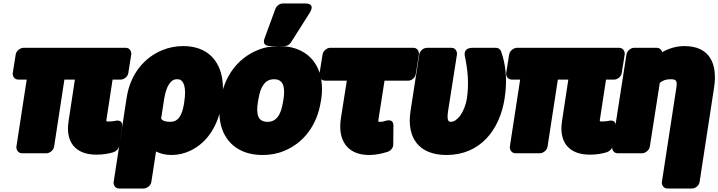

<svg xmlns="http://www.w3.org/2000/svg" viewBox="-20 -840 4116 1100"><path d="M591 -162 625 -384H672C688 -384 711 -398 715 -421L732 -528C734 -544 724 -566 701 -566H114C98 -566 74 -551 70 -528L53 -421C51 -405 62 -384 85 -384H133L74 0C72 16 83 38 106 38H247C263 38 286 23 290 0L349 -384H409L373 -147C354 -27 411 46 532 46C570 46 601 41 630 32C645 27 660 13 663 -4L679 -111C687 -161 641 -148 637 -147C632 -146 618 -144 605 -144C587 -144 588 -144 591 -162Z M963 48C1001 48 1038 39 1071 23C1172 -25 1232 -127 1251 -250L1252 -260C1259 -304 1259 -345 1254 -383C1239 -491 1170 -576 1029 -576C988 -576 948 -568 911 -553C806 -511 726 -414 706 -282L631 203C629 219 639 240 662 240H803C819 240 843 226 847 203L874 28C898 40 927 48 963 48ZM955 -142C925 -142 911 -149 903 -160L920 -270C932 -347 958 -386 993 -386C1006 -386 1012 -384 1017 -380C1038 -365 1046 -324 1036 -260L1035 -250C1023 -174 999 -142 955 -142Z M1244 -269 1242 -259C1235 -217 1235 -178 1242 -140C1262 -32 1343 48 1484 48C1528 48 1569 41 1609 24C1719 -21 1797 -122 1818 -259L1820 -269C1827 -312 1826 -351 1820 -388C1800 -496 1720 -576 1579 -576C1535 -576 1494 -569 1454 -552C1345 -507 1265 -406 1244 -269ZM1604 -269 1602 -259C1590 -179 1562 -142 1513 -142C1461 -142 1445 -178 1458 -259L1460 -269C1472 -348 1501 -386 1550 -386C1600 -386 1616 -348 1604 -269ZM1600 -820C1583 -820 1565 -807 1558 -790L1496 -621C1480 -579 1516 -576 1526 -576H1610C1624 -576 1639 -584 1647 -597L1754 -766C1791 -825 1728 -820 1728 -820Z M2095 48C2138 48 2170 39 2200 30C2217 25 2233 8 2233 -11L2234 -118C2235 -160 2200 -151 2190 -148C2173 -143 2173 -142 2153 -142C2151 -142 2150 -143 2148 -143C2147 -146 2148 -151 2149 -160L2183 -378H2320C2336 -378 2358 -392 2362 -415L2380 -528C2382 -544 2372 -566 2349 -566H1871C1855 -566 1832 -551 1828 -528L1810 -415C1808 -399 1819 -378 1842 -378H1967L1933 -162C1914 -38 1968 48 2095 48Z M2871 -276C2888 -383 2877 -473 2851 -545C2847 -557 2836 -566 2822 -566H2687C2628 -566 2644 -515 2644 -515C2659 -442 2668 -365 2655 -276C2649 -238 2634 -202 2617 -178C2599 -155 2582 -142 2562 -142C2550 -142 2539 -149 2547 -203L2598 -528C2600 -544 2590 -566 2567 -566H2425C2409 -566 2386 -551 2382 -528L2332 -204C2308 -48 2382 48 2538 48C2731 48 2843 -95 2871 -276Z M3418 -162 3452 -384H3499C3515 -384 3538 -398 3542 -421L3559 -528C3561 -544 3551 -566 3528 -566H2941C2925 -566 2901 -551 2897 -528L2880 -421C2878 -405 2889 -384 2912 -384H2960L2901 0C2899 16 2910 38 2933 38H3074C3090 38 3113 23 3117 0L3176 -384H3236L3200 -147C3181 -27 3238 46 3359 46C3397 46 3428 41 3457 32C3472 27 3487 13 3490 -4L3506 -111C3514 -161 3468 -148 3464 -147C3459 -146 3445 -144 3432 -144C3414 -144 3415 -144 3418 -162Z M3821 -386C3854 -386 3861 -379 3855 -338L3772 203C3770 219 3781 240 3804 240H3945C3961 240 3984 226 3988 203L4071 -338C4092 -474 4047 -576 3901 -576C3854 -576 3810 -562 3774 -541C3771 -554 3759 -566 3743 -566H3612C3596 -566 3573 -551 3569 -528L3487 0C3485 16 3495 38 3518 38H3659C3675 38 3699 23 3703 0L3760 -365C3775 -378 3793 -386 3821 -386Z"/></svg>

Font: Asimov Print
Style: EIt
Weight: 500
Designer: Google
Version: Version 2.000980; 2014